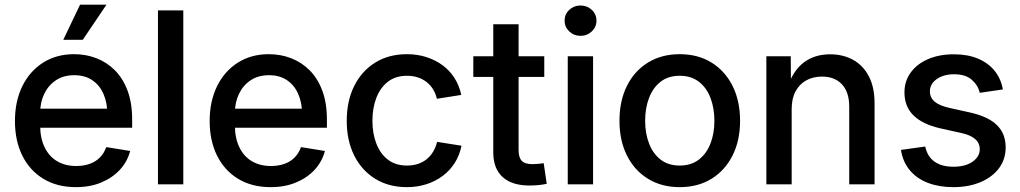

<svg xmlns="http://www.w3.org/2000/svg" viewBox="-20 -771 4268 803"><path d="M297.9 11.7Q218.8 11.7 161.4 -23.2Q104 -58.1 73.2 -120.4Q42.5 -182.6 42.5 -265.1Q42.5 -347.2 73.2 -410.2Q104 -473.1 159.9 -508.8Q215.8 -544.4 289.6 -544.4Q339.4 -544.4 383.1 -527.6Q426.8 -510.7 460.4 -477.1Q494.1 -443.4 513.4 -392.1Q532.7 -340.8 532.7 -271.5V-236.8H97.7V-316.4H477.5L429.2 -290.5Q429.2 -340.3 413.1 -377.4Q397 -414.6 366 -435.5Q335 -456.5 290.5 -456.5Q245.6 -456.5 213.9 -435.3Q182.1 -414.1 165 -378.4Q147.9 -342.8 147.9 -298.3V-247.6Q147.9 -193.8 166.5 -155.3Q185.1 -116.7 219 -96.7Q252.9 -76.7 298.8 -76.7Q330.1 -76.7 355.2 -85.7Q380.4 -94.7 397.9 -112.5Q415.5 -130.4 424.3 -155.8L524.4 -139.6Q512.7 -94.7 481.2 -60.8Q449.7 -26.9 403.1 -7.6Q356.4 11.7 297.9 11.7ZM244.6 -604.5 314.9 -751.5H425.3L326.2 -604.5Z M746.6 -727.5V0H640.6V-727.5Z M1112.3 11.7Q1033.2 11.7 975.8 -23.2Q918.5 -58.1 887.7 -120.4Q856.9 -182.6 856.9 -265.1Q856.9 -347.2 887.7 -410.2Q918.5 -473.1 974.4 -508.8Q1030.3 -544.4 1104 -544.4Q1153.8 -544.4 1197.5 -527.6Q1241.2 -510.7 1274.9 -477.1Q1308.6 -443.4 1327.9 -392.1Q1347.2 -340.8 1347.2 -271.5V-236.8H912.1V-316.4H1292L1243.7 -290.5Q1243.7 -340.3 1227.5 -377.4Q1211.4 -414.6 1180.4 -435.5Q1149.4 -456.5 1105 -456.5Q1060.1 -456.5 1028.3 -435.3Q996.6 -414.1 979.5 -378.4Q962.4 -342.8 962.4 -298.3V-247.6Q962.4 -193.8 981 -155.3Q999.5 -116.7 1033.4 -96.7Q1067.4 -76.7 1113.3 -76.7Q1144.5 -76.7 1169.7 -85.7Q1194.8 -94.7 1212.4 -112.5Q1230 -130.4 1238.8 -155.8L1338.9 -139.6Q1327.1 -94.7 1295.7 -60.8Q1264.2 -26.9 1217.5 -7.6Q1170.9 11.7 1112.3 11.7Z M1681.6 11.7Q1606 11.7 1549.3 -23.2Q1492.7 -58.1 1461.4 -120.6Q1430.2 -183.1 1430.2 -265.6Q1430.2 -348.6 1461.4 -411.4Q1492.7 -474.1 1549.3 -509.3Q1606 -544.4 1681.6 -544.4Q1725.6 -544.4 1763.4 -532.2Q1801.3 -520 1831.1 -498Q1860.8 -476.1 1880.9 -444.6Q1900.9 -413.1 1909.2 -374L1807.1 -357.9Q1802.2 -379.4 1791.5 -397Q1780.8 -414.6 1764.9 -427.2Q1749 -439.9 1728.3 -447Q1707.5 -454.1 1682.1 -454.1Q1634.3 -454.1 1602.3 -429.2Q1570.3 -404.3 1554 -361.8Q1537.6 -319.3 1537.6 -265.6Q1537.6 -212.9 1554 -170.4Q1570.3 -127.9 1602.3 -103.3Q1634.3 -78.6 1682.1 -78.6Q1708 -78.6 1728.8 -85.7Q1749.5 -92.8 1765.4 -106Q1781.2 -119.1 1792 -137.5Q1802.7 -155.8 1808.1 -177.7L1910.2 -161.6Q1902.3 -122.1 1882.3 -90.3Q1862.3 -58.6 1832.3 -35.9Q1802.2 -13.2 1763.9 -0.7Q1725.6 11.7 1681.6 11.7Z M2256.3 -535.6V-449.2H1959.5V-535.6ZM2043 -669.4H2148.9V-144Q2148.9 -112.3 2162.1 -98.4Q2175.3 -84.5 2206.5 -84.5Q2216.3 -84.5 2230 -85.7Q2243.7 -86.9 2253.9 -88.4L2266.6 -2.4Q2250.5 1.5 2231.4 3.2Q2212.4 4.9 2194.8 4.9Q2120.6 4.9 2081.8 -30.8Q2043 -66.4 2043 -133.8Z M2354.5 0V-535.6H2460.4V0ZM2407.7 -621.1Q2380.4 -621.1 2360.8 -639.6Q2341.3 -658.2 2341.3 -684.6Q2341.3 -711.4 2360.8 -729.7Q2380.4 -748 2407.7 -748Q2435.5 -748 2455.1 -729.7Q2474.6 -711.4 2474.6 -684.6Q2474.6 -658.2 2455.1 -639.6Q2435.5 -621.1 2407.7 -621.1Z M2822.8 11.7Q2747.1 11.7 2690.2 -23.2Q2633.3 -58.1 2602.1 -120.6Q2570.8 -183.1 2570.8 -265.6Q2570.8 -349.1 2602.1 -411.9Q2633.3 -474.6 2690.2 -509.5Q2747.1 -544.4 2822.8 -544.4Q2898.9 -544.4 2955.6 -509.5Q3012.2 -474.6 3043.7 -411.9Q3075.2 -349.1 3075.2 -265.6Q3075.2 -183.1 3043.7 -120.6Q3012.2 -58.1 2955.6 -23.2Q2898.9 11.7 2822.8 11.7ZM2822.8 -78.6Q2870.6 -78.6 2902.8 -103.5Q2935.1 -128.4 2951.4 -170.7Q2967.8 -212.9 2967.8 -265.6Q2967.8 -318.8 2951.4 -361.6Q2935.1 -404.3 2902.8 -429.2Q2870.6 -454.1 2822.8 -454.1Q2774.9 -454.1 2742.9 -429.2Q2710.9 -404.3 2694.6 -361.8Q2678.2 -319.3 2678.2 -265.6Q2678.2 -212.9 2694.6 -170.7Q2710.9 -128.4 2742.9 -103.5Q2774.9 -78.6 2822.8 -78.6Z M3291 -314.5V0H3185.1V-535.6H3287.1L3288.1 -403.8H3272.5Q3296.9 -476.1 3342 -510Q3387.2 -543.9 3451.7 -543.9Q3506.3 -543.9 3548.3 -520.5Q3590.3 -497.1 3614 -451.4Q3637.7 -405.8 3637.7 -338.4V0H3531.7V-325.2Q3531.7 -385.3 3501.5 -418Q3471.2 -450.7 3417.5 -450.7Q3381.3 -450.7 3352.8 -435.3Q3324.2 -419.9 3307.6 -389.6Q3291 -359.4 3291 -314.5Z M3966.8 11.7Q3907.7 11.7 3861.1 -6.1Q3814.5 -23.9 3785.2 -58.8Q3755.9 -93.8 3748 -144L3849.6 -158.2Q3858.4 -116.2 3888.4 -95Q3918.5 -73.7 3966.8 -73.7Q4018.1 -73.7 4047.9 -95Q4077.6 -116.2 4077.6 -146.5Q4077.6 -172.9 4058.3 -189.5Q4039.1 -206.1 4002 -214.4L3912.1 -234.4Q3837.4 -251.5 3800 -288.8Q3762.7 -326.2 3762.7 -384.3Q3762.7 -432.1 3789.1 -468Q3815.4 -503.9 3861.8 -523.9Q3908.2 -543.9 3969.2 -543.9Q4027.8 -543.9 4070.8 -525.6Q4113.8 -507.3 4140.1 -474.4Q4166.5 -441.4 4174.3 -397L4077.6 -382.8Q4070.3 -414.6 4044.2 -437.5Q4018.1 -460.4 3970.2 -460.4Q3926.3 -460.4 3897.7 -440.2Q3869.1 -419.9 3869.1 -389.2Q3869.1 -362.8 3888.9 -345.9Q3908.7 -329.1 3950.2 -319.8L4038.1 -300.3Q4113.8 -283.2 4149.9 -247.3Q4186 -211.4 4186 -154.8Q4186 -105 4158.2 -67.6Q4130.4 -30.3 4080.8 -9.3Q4031.2 11.7 3966.8 11.7Z"/></svg>

Font: Inter 20pt Medium
Style: Regular
Weight: 500
Version: Version 4.001;git-66647c0bb